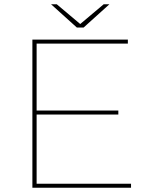

<svg xmlns="http://www.w3.org/2000/svg" viewBox="-20 -887 708 907"><path d="M133 0V-700H584V-681H153V-19H599V0ZM148 -346V-365H539V-346ZM343 -757 221 -867H248L362 -771H356L470 -867H497L375 -757Z"/></svg>

Font: Montserrat Thin Thin
Style: Regular
Weight: 250
Version: Version 9.000